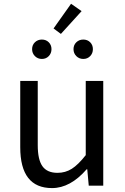

<svg xmlns="http://www.w3.org/2000/svg" viewBox="-20 -963 646 996"><path d="M250 12.7Q85 12.7 85 -199.2V-543H175.8V-210Q175.8 -134.8 200.2 -100.6Q224.6 -66.4 278.3 -66.4Q319.3 -66.4 352.5 -87.4Q385.7 -108.4 424.8 -158.2V-543H515.6V0H440.4L432.6 -85H429.7Q344.7 12.7 250 12.7ZM295.9 -787.1 257.8 -815.4 348.6 -943.4 403.3 -905.3ZM232.9 -671.9Q218.8 -657.2 197.3 -657.2Q175.8 -657.2 161.1 -671.9Q146.5 -686.5 146.5 -708Q146.5 -729.5 161.1 -743.7Q175.8 -757.8 197.3 -757.8Q218.8 -757.8 232.9 -743.7Q247.1 -729.5 247.1 -708Q247.1 -686.5 232.9 -671.9ZM447.8 -671.9Q433.6 -657.2 412.1 -657.2Q390.6 -657.2 376 -671.9Q361.3 -686.5 361.3 -708Q361.3 -729.5 376 -743.7Q390.6 -757.8 412.1 -757.8Q433.6 -757.8 447.8 -743.7Q461.9 -729.5 461.9 -708Q461.9 -686.5 447.8 -671.9Z"/></svg>

Font: GenYoGothic TW TTF Regular
Style: Regular
Weight: 400
Version: Version 1.300